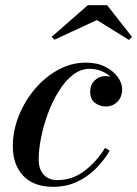

<svg xmlns="http://www.w3.org/2000/svg" viewBox="-20 -712 530 742"><path d="M354.5 -634.5 190.5 -558.5 179.5 -569.5 319.5 -692H394L490 -569.5L478.5 -557.5ZM404 -129.5Q382.5 -93 351.2 -61.2Q320 -29.5 278.5 -9.8Q237 10 185.5 10Q109.5 10 69.5 -33Q29.5 -76 29.5 -147Q29.5 -205.5 52 -262.8Q74.5 -320 114 -367Q153.5 -414 204.5 -442Q255.5 -470 312 -470Q355 -470 386.5 -454Q418 -438 435 -414.5Q452 -391 452 -367.5Q452 -337 433.8 -318.8Q415.5 -300.5 389 -300.5Q365.5 -300.5 347 -314.5Q328.5 -328.5 328.5 -358.5Q328.5 -384 345.8 -401Q363 -418 386.5 -418Q397 -418 406.5 -416Q391.5 -429.5 370.8 -437.8Q350 -446 326.5 -446Q291.5 -446 261.2 -422.2Q231 -398.5 206.8 -359.2Q182.5 -320 165.2 -273.2Q148 -226.5 138.8 -180.2Q129.5 -134 129.5 -96.5Q129.5 -58 148.8 -37Q168 -16 201.5 -16Q260 -16 307 -52Q354 -88 386 -140.5Z"/></svg>

Font: Bodoni* 11pt Medium
Style: Italic
Weight: 500
Italic angle: -13°
Version: Version 2.3